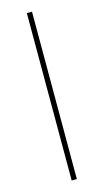

<svg xmlns="http://www.w3.org/2000/svg" viewBox="-115 -767 436 806"><g transform="rotate(-15 103.0 -364.0)"><path d="M113.8 -727.5V0H91.3V-727.5Z"/></g></svg>

Font: Inter 17pt Thin
Style: Regular
Weight: 250
Version: Version 4.001;git-66647c0bb